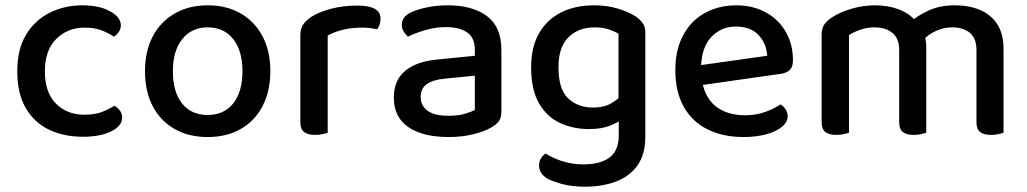

<svg xmlns="http://www.w3.org/2000/svg" viewBox="-20 -502 3869 723"><path d="M298 -398Q235 -398 192 -355.5Q149 -313 149 -233Q149 -154 190.5 -112Q232 -70 298 -70Q337 -70 364 -80.5Q391 -91 411 -104Q424 -96 432 -85Q440 -74 440 -59Q440 -28 399 -7.5Q358 13 293 13Q220 13 164 -14Q108 -41 76.5 -96Q45 -151 45 -233Q45 -316 78 -371Q111 -426 167 -454Q223 -482 290 -482Q354 -482 394.5 -459.5Q435 -437 435 -407Q435 -393 427.5 -382Q420 -371 409 -364Q388 -378 362 -388Q336 -398 298 -398Z M998 -234Q998 -159 969 -103Q940 -47 887 -16.5Q834 14 762 14Q690 14 637 -16.5Q584 -47 555 -102.5Q526 -158 526 -234Q526 -310 555.5 -365.5Q585 -421 638.5 -451.5Q692 -482 762 -482Q833 -482 886 -451.5Q939 -421 968.5 -365.5Q998 -310 998 -234ZM762 -399Q702 -399 666.5 -355Q631 -311 631 -234Q631 -156 665.5 -112.5Q700 -69 762 -69Q824 -69 858.5 -113Q893 -157 893 -234Q893 -311 858 -355Q823 -399 762 -399Z M1214 -368V-221H1111V-370Q1111 -394 1121.5 -409.5Q1132 -425 1153 -439Q1181 -457 1226.5 -469Q1272 -481 1326 -481Q1413 -481 1413 -432Q1413 -420 1409.5 -410Q1406 -400 1401 -392Q1391 -394 1375.5 -396Q1360 -398 1344 -398Q1303 -398 1269.5 -389.5Q1236 -381 1214 -368ZM1111 -264 1214 -255V-2Q1207 0 1194.5 3Q1182 6 1167 6Q1139 6 1125 -5Q1111 -16 1111 -41Z M1669 -66Q1705 -66 1730.5 -73.5Q1756 -81 1768 -88V-217L1657 -206Q1611 -202 1587.5 -185.5Q1564 -169 1564 -137Q1564 -104 1590 -85Q1616 -66 1669 -66ZM1666 -482Q1759 -482 1813.5 -441.5Q1868 -401 1868 -314V-81Q1868 -58 1858 -45Q1848 -32 1830 -22Q1804 -7 1762.5 3.5Q1721 14 1669 14Q1572 14 1517.5 -23.5Q1463 -61 1463 -134Q1463 -200 1506 -235.5Q1549 -271 1628 -278L1768 -292V-315Q1768 -360 1739 -380Q1710 -400 1660 -400Q1620 -400 1582.5 -389Q1545 -378 1516 -364Q1507 -372 1500 -383.5Q1493 -395 1493 -408Q1493 -439 1527 -455Q1555 -468 1591.5 -475Q1628 -482 1666 -482Z M2198 -16Q2139 -16 2089.5 -38.5Q2040 -61 2010 -112.5Q1980 -164 1980 -248Q1980 -325 2010 -377Q2040 -429 2093.5 -455.5Q2147 -482 2217 -482Q2266 -482 2307 -469.5Q2348 -457 2374 -440Q2390 -429 2400 -415Q2410 -401 2410 -381V-71H2309V-375Q2294 -384 2272 -391.5Q2250 -399 2219 -399Q2158 -399 2120.5 -361.5Q2083 -324 2083 -249Q2083 -165 2120 -131Q2157 -97 2212 -97Q2253 -97 2278 -111Q2303 -125 2319 -141L2324 -55Q2307 -40 2275 -28Q2243 -16 2198 -16ZM2310 8V-93H2410V13Q2410 80 2380 121.5Q2350 163 2298.5 182Q2247 201 2183 201Q2132 201 2095 190.5Q2058 180 2042 171Q2010 152 2010 122Q2010 105 2017.5 93.5Q2025 82 2035 76Q2058 92 2096 104.5Q2134 117 2177 117Q2241 117 2275.5 91Q2310 65 2310 8Z M2590 -177 2585 -252 2869 -292Q2866 -339 2836 -370.5Q2806 -402 2751 -402Q2695 -402 2658 -362Q2621 -322 2620 -248L2622 -210Q2630 -139 2673 -103.5Q2716 -68 2786 -68Q2828 -68 2863 -81Q2898 -94 2919 -109Q2931 -102 2938.5 -90Q2946 -78 2946 -64Q2946 -42 2924 -24Q2902 -6 2864.5 4Q2827 14 2780 14Q2703 14 2645 -14.5Q2587 -43 2555 -99.5Q2523 -156 2523 -238Q2523 -297 2540.5 -342.5Q2558 -388 2589 -419Q2620 -450 2662 -466Q2704 -482 2752 -482Q2815 -482 2863.5 -455.5Q2912 -429 2939 -382Q2966 -335 2966 -275Q2966 -250 2954 -238.5Q2942 -227 2920 -224Z M3468 -324V-209H3366V-313Q3366 -358 3340 -378.5Q3314 -399 3273 -399Q3245 -399 3219.5 -390Q3194 -381 3177 -370V-209H3074V-372Q3074 -394 3083.5 -409Q3093 -424 3114 -437Q3142 -456 3186 -469Q3230 -482 3275 -482Q3325 -482 3365 -466.5Q3405 -451 3428 -423Q3435 -417 3440 -411.5Q3445 -406 3449 -398Q3457 -384 3462.5 -365Q3468 -346 3468 -324ZM3759 -318V-209H3657V-313Q3657 -358 3632 -378.5Q3607 -399 3565 -399Q3534 -399 3505.5 -386Q3477 -373 3455 -351L3407 -418Q3436 -444 3478 -463Q3520 -482 3576 -482Q3629 -482 3670.5 -464.5Q3712 -447 3735.5 -410.5Q3759 -374 3759 -318ZM3074 -260H3177V-2Q3170 0 3157.5 3Q3145 6 3130 6Q3102 6 3088 -5Q3074 -16 3074 -41ZM3366 -260H3468V-2Q3462 0 3449 3Q3436 6 3421 6Q3393 6 3379.5 -5Q3366 -16 3366 -41ZM3657 -260H3759V-2Q3753 0 3740 3Q3727 6 3713 6Q3684 6 3670.5 -5Q3657 -16 3657 -41Z"/></svg>

Font: Baloo Bhaijaan 2 Medium
Style: Regular
Weight: 500
Designer: Sanskriti Dholi, Noopur Datye and Ek Type
Foundry: Ek Type
Version: Version 1.701